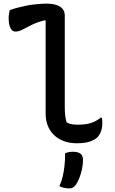

<svg xmlns="http://www.w3.org/2000/svg" viewBox="-20 -780 640 1064"><path d="M34 -724Q59 -733 82 -738.5Q105 -744 126 -748.5Q147 -753 166 -755Q185 -757 202.5 -758.5Q220 -760 235 -760Q269 -760 292 -752.5Q315 -745 327 -730.5Q339 -716 339 -694Q339 -644 339 -593Q339 -542 339 -491.5Q339 -441 339 -390Q339 -339 339 -288.5Q339 -238 339 -187Q339 -159 341.5 -138.5Q344 -118 349 -102Q362 -94 378 -91.5Q394 -89 413 -89Q453 -89 482.5 -98Q512 -107 538 -128H544Q546 -120 546.5 -112.5Q547 -105 547 -97Q547 -80 543.5 -65Q540 -50 534 -39Q528 -28 521 -20Q511 -11 496 -3Q481 5 459 9.5Q437 14 406 14Q365 14 332.5 1.5Q300 -11 277.5 -33.5Q255 -56 244 -85.5Q233 -115 233 -148Q233 -200 233 -251.5Q233 -303 233 -354.5Q233 -406 233 -457.5Q233 -509 233 -561Q233 -613 233 -664L229 -668Q185 -657 155.5 -642Q126 -627 105 -616Q84 -605 65 -605Q48 -605 38 -624.5Q28 -644 28 -681Q28 -692 30 -704Q32 -716 34 -724ZM341 69Q352 65 362 63Q372 61 383 61Q413 61 426.5 72Q440 83 440 106Q440 130 434.5 156.5Q429 183 420 205.5Q411 228 401 243Q393 254 385 259Q377 264 365 264Q349 264 335.5 261Q322 258 309 252Q321 226 327.5 198Q334 170 337.5 138Q341 106 341 69Z"/></svg>

Font: Recursive Monospace Casual Medium
Style: Regular
Weight: 500
Version: Version 1.047